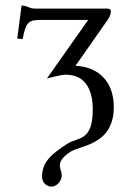

<svg xmlns="http://www.w3.org/2000/svg" viewBox="-20 -461 488 712"><path d="M260 -217 379 -387C388 -400 391 -409 391 -421C391 -426 386 -429 377 -429H115C84 -429 95 -436 60 -441L44 -318L64 -316C76 -380 87 -387 129 -387H307L154 -170C176 -175 206 -184 224 -184C309 -184 324 -108 324 -56C324 65 270 46 230 72C173 109 136 138 136 194C136 219 155 231 172 231C187 231 209 214 209 188C209 177 202 166 202 151C202 146 203 126 241 102C279 77 402 77 402 -64C402 -158 346 -213 260 -217Z"/></svg>

Font: Libertinus Math
Style: Regular
Weight: 400
Designer: Philipp H. Poll
Foundry: Khaled Hosny
Version: Version 6.2